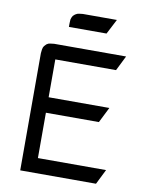

<svg xmlns="http://www.w3.org/2000/svg" viewBox="-83 -799 664 859"><g transform="rotate(10 248.5 -369.0)"><path d="M68.8 0V-532.2L70.8 -549.8L73.2 -559.1L77.1 -565.9L85.9 -575.2L94.2 -580.1L103 -582L120.1 -584H446.8L413.1 -516.1H137.2V-344.2H413.1L377.9 -273.9H137.2V-67.9H446.8L413.1 0ZM171.9 -669.9V-687L172.9 -704.1L175.8 -712.9L180.2 -721.2L189 -729L198.2 -733.9L206.1 -735.8L223.1 -737.8H377.9L342.8 -669.9Z"/></g></svg>

Font: Petahja
Style: Regular
Weight: 400
Designer: T. Christopher White
Version: Version 1.1